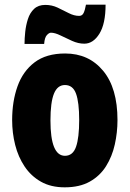

<svg xmlns="http://www.w3.org/2000/svg" viewBox="-20 -885 556 822"><path d="M483 -371Q483 -318 471.5 -266.5Q460 -215 434 -173.5Q408 -132 364.5 -107.5Q321 -83 257 -83Q198 -83 155.5 -107Q113 -131 85.5 -172Q58 -213 45 -264.5Q32 -316 32 -371Q32 -451 55 -515.5Q78 -580 128 -618Q178 -656 259 -656Q360 -656 421.5 -582Q483 -508 483 -371ZM196 -369Q196 -218 258 -218Q292 -218 305.5 -256.5Q319 -295 319 -371Q319 -447 305.5 -484Q292 -521 258 -521Q226 -521 211 -484Q196 -447 196 -369ZM85 -697Q85 -720 88 -748.5Q91 -777 99.5 -803.5Q108 -830 126 -847Q144 -864 174 -864Q202 -864 226.5 -852.5Q251 -841 274 -829Q297 -817 319 -817Q332 -817 338 -829.5Q344 -842 348 -865H432Q432 -783 405.5 -740.5Q379 -698 341 -698Q315 -698 288.5 -710Q262 -722 238.5 -733.5Q215 -745 198 -745Q190 -745 180.5 -734.5Q171 -724 169 -697Z"/></svg>

Font: Noto Sans Kannada UI ExtraCondensed Black
Style: Regular
Weight: 900
Width: 2
Designer: Jelle Bosma - Monotype Design Team
Foundry: Monotype Imaging Inc.
Version: Version 2.005; ttfautohint (v1.8.4.7-5d5b)